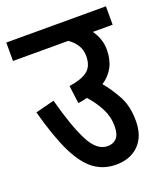

<svg xmlns="http://www.w3.org/2000/svg" viewBox="-119 -703 671 784"><g transform="rotate(-20 216.5 -311.0)"><path d="M0 -622H433V-542H347Q360 -524 368 -502Q376 -480 376 -455Q376 -412 359.5 -380.5Q343 -349 311 -328Q338 -296 363 -251Q388 -206 388 -141Q388 -74 351 -37Q314 0 252 0Q198 0 157 -30Q116 -60 82.5 -128.5Q49 -197 18 -312L100 -333Q132 -213 165 -148Q198 -83 245 -83Q270 -83 284.5 -99Q299 -115 299 -151Q299 -192 280 -228.5Q261 -265 232 -297Q214 -292 192 -289L182 -367Q234 -374 261 -394Q288 -414 288 -459Q288 -486 275 -506.5Q262 -527 240 -542H0Z"/></g></svg>

Font: Noto Sans ExtraCondensed Medium
Style: Regular
Weight: 500
Width: 2
Designer: Monotype Design Team
Foundry: Monotype Imaging Inc.
Version: Version 2.013; ttfautohint (v1.8.4.7-5d5b)